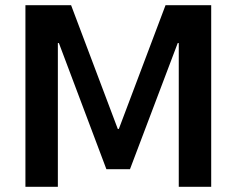

<svg xmlns="http://www.w3.org/2000/svg" viewBox="-20 -720 912 740"><path d="M78 -700H254L434 -223H438L618 -700H794V0H669V-554H665L481 -68H390L207 -554H203V0H78Z"/></svg>

Font: Pathway Extreme 28pt SemiBold
Style: Regular
Weight: 600
Designer: Eduardo Rodriguez Tunni
Foundry: Eduardo Rodriguez Tunni
Version: Version 1.001;gftools[0.9.26]